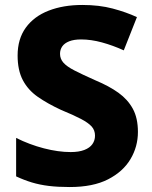

<svg xmlns="http://www.w3.org/2000/svg" viewBox="-20 -744 611 774"><path d="M536 -212Q536 -153 506 -102.5Q476 -52 415.5 -21Q355 10 261 10Q213 10 176.5 5.5Q140 1 108.5 -8.5Q77 -18 45 -33V-188Q99 -161 157 -146Q215 -131 265 -131Q298 -131 320 -139.5Q342 -148 352.5 -163Q363 -178 363 -197Q363 -219 349.5 -234Q336 -249 306.5 -264.5Q277 -280 226 -301Q172 -326 132.5 -353.5Q93 -381 72 -421Q51 -461 51 -520Q51 -587 84 -632.5Q117 -678 176 -701Q235 -724 312 -724Q380 -724 434.5 -709.5Q489 -695 532 -675L479 -541Q435 -561 391 -573Q347 -585 307 -585Q278 -585 259 -577.5Q240 -570 231 -557Q222 -544 222 -527Q222 -507 235.5 -491.5Q249 -476 280 -460Q311 -444 365 -420Q420 -397 457.5 -370Q495 -343 515.5 -305.5Q536 -268 536 -212Z"/></svg>

Font: Noto Sans Syriac Eastern ExtraBold
Style: Regular
Weight: 800
Designer: Patrick Giasson and the Monotype Design Team
Foundry: Monotype Imaging Inc.
Version: Version 3.001